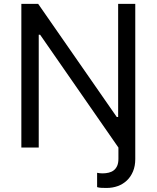

<svg xmlns="http://www.w3.org/2000/svg" viewBox="-20 -747 793 972"><path d="M183.2 -571H176.1V0H88.1V-727.3H173.3L571 -154.8H578.1V-727.3H664.8V58.2Q664.8 93.4 653.4 120.7Q642 148.1 622.3 166.7Q602.6 185.4 576.2 195Q549.7 204.5 519.9 204.5Q507.1 204.5 494.1 204Q481.2 203.5 471.6 200.3V127.8Q476.9 128.9 484 129.8Q491.1 130.7 498.6 130.7Q515.6 130.7 530.4 127.1Q545.1 123.6 556.1 115.1Q567.1 106.5 573.3 92.3Q579.5 78.1 579.5 56.8V0Z"/></svg>

Font: Fast_Sans
Style: Regular
Weight: 400
Designer: Rasmus Andersson
Foundry: rsms
Version: Version 3.018;git-588b23468